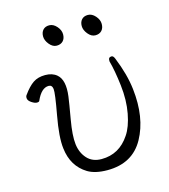

<svg xmlns="http://www.w3.org/2000/svg" viewBox="-107 -781 771 878"><g transform="rotate(-15 279.0 -341.5)"><path d="M441 -640Q441 -620 430 -608.5Q419 -597 400 -597Q381 -597 365.5 -616Q350 -635 350 -654Q350 -673 360.5 -684.5Q371 -696 390 -696Q409 -696 425 -678Q441 -660 441 -640ZM258 -640Q258 -620 247 -608.5Q236 -597 217 -597Q198 -597 182.5 -616Q167 -635 167 -654Q167 -673 177.5 -684.5Q188 -696 207 -696Q226 -696 242 -678Q258 -660 258 -640ZM431 -468Q430 -485 446 -485Q454 -485 460 -470Q494 -386 502 -315Q518 -177 465.5 -82Q413 13 294 13Q236 13 201 -8Q134 -49 124 -135Q117 -189 135.5 -289.5Q154 -390 151.5 -409.5Q149 -429 133 -429Q98 -429 74 -374Q72 -369 62 -369Q52 -369 37.5 -378.5Q23 -388 21.5 -398.5Q20 -409 25 -415Q50 -450 73 -465.5Q96 -481 130 -481Q164 -481 185 -463Q218 -435 208 -359Q204 -329 191 -255Q178 -181 183 -139.5Q188 -98 213 -70.5Q238 -43 281 -43Q365 -43 414 -117Q438 -152 449.5 -213Q461 -274 452.5 -346Q444 -418 431 -465Z"/></g></svg>

Font: ToneOZ-Pinyin-WenKai-Light
Style: Light
Weight: 300
Designer: Fontworks Inc.
Foundry: ToneOZ
Version: Version 0.240331